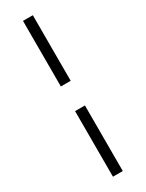

<svg xmlns="http://www.w3.org/2000/svg" viewBox="-268 -817 845 1114"><g transform="rotate(-30 155.0 -260.0)"><path d="M122.1 -342.8V-782.2H188V-342.8ZM188 -177.7V261.7H122.1V-177.7Z"/></g></svg>

Font: Proza Libre
Style: Regular
Weight: 400
Designer: Jasper de Waard
Foundry: Jasper de Waard
Version: Version 1.001; ttfautohint (v1.4.1.8-43bc)